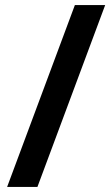

<svg xmlns="http://www.w3.org/2000/svg" viewBox="-20 -734 439 754"><path d="M8 0 274 -714H393L127 0Z"/></svg>

Font: Noto Sans Adlam SemiBold
Style: Regular
Weight: 600
Version: Version 3.001